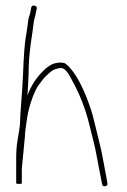

<svg xmlns="http://www.w3.org/2000/svg" viewBox="-20 -693 451 682"><path d="M68.5 -208C68.5 -218.6 71.2 -241.4 76.7 -276.4C80.2 -298.7 86.5 -322.2 95.6 -346.8C103.6 -368.6 111.9 -384.7 120.5 -395C123.8 -399 128.8 -405.7 135.5 -415C144.4 -424.7 154.1 -433 162.7 -440C168.4 -445 178.2 -448.7 192 -451C205.5 -454.6 219.7 -440.9 234.7 -410C261.5 -362.4 283.1 -309.1 297.4 -250C302.1 -230.7 306.7 -212 311.4 -194C316.1 -176 319.9 -158.5 322.9 -141.5C325.9 -124.5 328.9 -108.7 331.9 -94C334.9 -79.3 337.4 -66.7 339.4 -56L342.4 -40C343.1 -33.3 346.8 -30.5 353.4 -31.5C360.1 -32.5 362.8 -36.3 361.4 -43L358.4 -60C356.4 -70 352.8 -89.4 347.6 -118.3C342.4 -147.2 336.7 -173.7 330.4 -198C325.8 -216 321.1 -235 316.4 -255C311.8 -275 307.2 -291.5 302.9 -304.5C279.9 -373.5 254.8 -421.7 231 -449C226.5 -455 220.8 -460.6 214 -465.9C207.2 -471.2 195.3 -472.2 178.5 -469C161.4 -466.1 139.8 -450.8 116.8 -423C106.3 -410.4 97.1 -396.3 89.2 -380.8C83 -368.7 79.1 -359.4 77.5 -353C78.2 -366.3 79 -381 80 -397C81 -413 81.8 -434.2 82.3 -460.7C82.8 -487.1 87 -525.9 95 -577C96.7 -587.7 98 -597.8 99 -607.5C100 -617.2 101.3 -624.3 103 -629C104.7 -633.7 106.2 -640.3 107.5 -649L110.5 -661C111.8 -667.7 109.2 -671.7 102.5 -673C95.8 -674.3 91.8 -671.7 90.5 -665L88.5 -653C87.2 -645.7 85.5 -639.5 83.5 -634.5C81.5 -629.5 80 -621.7 79 -611C78 -600.3 75.5 -583.7 71.6 -561.2C67.6 -538.7 64.4 -494.9 61.8 -429.8C60.7 -400.9 58.4 -366.3 55.2 -326C53 -298.6 51.6 -275.4 51 -256.2C50.7 -245.1 47.8 -224.8 42.5 -195.5C39.2 -177.2 37.5 -155.7 37.5 -131V-43C37.5 -40.3 40.8 -39.3 47.5 -40C54.2 -39.3 57.5 -40.3 57.5 -43V-96C58.2 -98.7 58.5 -101.3 58.5 -104Z"/></svg>

Font: Proton
Style: RgCnd
Weight: 500
Version: Version 1.017